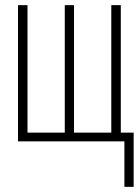

<svg xmlns="http://www.w3.org/2000/svg" viewBox="-20 -550 540 747"><path d="M50 0H464V177H500V-34H450V-530H413V-34H268V-530H232V-34H87V-530H50Z"/></svg>

Font: Noto Sans Mono ExtraCondensed ExtraLight
Style: Regular
Weight: 200
Width: 2
Designer: Monotype Design Team
Foundry: Monotype Imaging Inc.
Version: Version 2.014